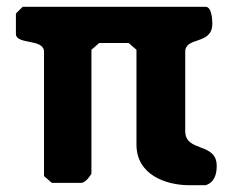

<svg xmlns="http://www.w3.org/2000/svg" viewBox="-20 -540 684 567"><path d="M383 -393V-113C383 -24 469 7 540 7H587C613 -1 620 -25 620 -50C620 -121 527 -89 527 -153V-387C527 -433 607 -406 607 -470C607 -479 606 -520 587 -520H47L27 -500V-440C27 -407 110 -427 110 -387V-20L133 0H220C227 0 236 -8 240 -13C243 -17 250 -26 250 -27V-393L273 -413H360Z"/></svg>

Font: Asimov Print
Style: C
Weight: 500
Designer: Google
Version: Version 2.000980: 2014